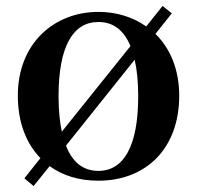

<svg xmlns="http://www.w3.org/2000/svg" viewBox="-20 -592 663 646"><path d="M311 16C469 16 583 -90 583 -270C583 -359 552 -430 503 -478L558 -547L527 -572L472 -503C427 -535 371 -552 311 -552C164 -552 40 -448 40 -270C40 -181 68 -109 116 -60L62 8L93 34L147 -33C191 -1 247 16 311 16ZM188 -149C181 -182 177 -222 177 -268C177 -437 226 -518 311 -518C360 -518 396 -492 419 -437ZM311 -17C261 -17 224 -45 202 -102L433 -391C441 -357 445 -316 445 -268C445 -100 396 -17 311 -17Z"/></svg>

Font: Noto Serif KR
Style: Bold
Weight: 700
Designer: Ryoko NISHIZUKA 西塚涼子 (kana & ideographs); Frank Grießhammer (Latin, Greek & Cyrillic); Wenlong ZHANG 张文龙 (bopomofo); San
Foundry: Adobe
Version: Version 2.001;hotconv 1.1.0;makeotfexe 2.6.0